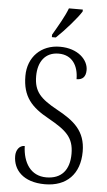

<svg xmlns="http://www.w3.org/2000/svg" viewBox="-62 -970 567 1019"><g transform="rotate(5 221.5 -460.5)"><path d="M186 -784V-771H207C252 -813 316 -886 337 -921V-931H263C246 -886 215 -834 186 -784ZM217 10C332 10 402 -60 402 -180C402 -290 339 -340 247 -390C156 -440 121 -476 121 -558C121 -634 158 -687 230 -687C302 -687 336 -632 336 -560C367 -560 385 -576 385 -613C385 -667 330 -724 234 -724C133 -724 64 -654 64 -554C64 -443 114 -390 207 -339C303 -285 344 -250 344 -163C344 -76 301 -27 221 -27C138 -27 96 -94 93 -183C64 -183 47 -157 47 -126C47 -53 100 10 217 10Z"/></g></svg>

Font: Noto Serif Thai Condensed Light
Style: Regular
Weight: 300
Width: 3
Designer: Monotype Design Team
Foundry: Monotype Imaging Inc.
Version: Version 2.002